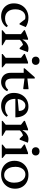

<svg xmlns="http://www.w3.org/2000/svg" viewBox="1390 -2134 756 3577"><g transform="rotate(90 1768.5 -345.0)"><path d="M283.4 12.7Q212.8 12.7 158.2 -17.6Q103.6 -47.8 72.9 -101.4Q42.2 -154.9 42.2 -223.6Q42.2 -304.3 76.4 -365.5Q110.6 -426.6 171 -461.5Q231.3 -496.3 310.1 -496.3Q358.2 -496.3 402 -483.7Q445.8 -471.1 484.3 -446.5L435 -331H416.7L310 -469.4H391.2V-397.7Q356.3 -439.3 296.9 -439.3Q253.6 -439.3 221.1 -416.2Q188.7 -393.1 170.8 -351.5Q152.9 -310 152.9 -253.4Q152.9 -162.1 197.3 -111.4Q241.6 -60.7 322.4 -60.7Q405.8 -60.7 460.9 -113.6L485.1 -89.6Q453.8 -41.1 400.8 -14.2Q347.8 12.7 283.4 12.7Z M543.6 0V-14.7L630.9 -86L614.9 -58V-389.5L657.9 -323.8L542.7 -413.9V-430.5L695.8 -488.7H720.6L715.2 -387H721.1V-56.3L706 -83.4L822.4 -14.7V0ZM712.8 -322.3 706.1 -387H720.2Q748.2 -437.9 792.2 -467.3Q836.2 -496.7 883.2 -496.7Q918.9 -496.7 950.4 -485.2L893.1 -332.7H874.7L782.9 -428L871.3 -402.8Q820.1 -402.8 777.9 -381.4Q735.6 -360.1 712.8 -322.3Z M985.6 0V-14.7L1072.9 -86L1056.9 -58V-390.4L1099.9 -324.7L984.7 -413.9V-430.5L1138.3 -488.7H1163.1V-56.3L1148 -85.1L1234.4 -14.7V0ZM1111.4 -559.6Q1077.2 -559.6 1056 -579.8Q1034.8 -600 1034.8 -631.6Q1034.8 -663.3 1056 -683.4Q1077.2 -703.5 1111.4 -703.5Q1145.6 -703.5 1166.8 -683.4Q1188 -663.2 1188 -631.6Q1188 -600 1166.8 -579.8Q1145.6 -559.6 1111.4 -559.6Z M1508.5 12.7Q1456.2 12.7 1417.3 -9.3Q1378.4 -31.3 1357.3 -70.7Q1336.2 -110.1 1336.2 -164.4V-467.4L1379.2 -408.2H1252.1V-424.9L1417.6 -613.4H1442.4V-193.3Q1442.4 -129 1465.9 -96.7Q1489.5 -64.4 1538 -64.4Q1604.9 -64.4 1651.3 -118.6L1678.8 -99.8Q1655.9 -48.6 1610.3 -17.9Q1564.6 12.7 1508.5 12.7ZM1630.5 -398.9 1420.4 -425.8V-474.1L1627.3 -497.8H1641.1V-406.3Z M1951.4 12.7Q1880.8 12.7 1826.2 -17.6Q1771.6 -47.8 1740.9 -101.4Q1710.2 -154.9 1710.2 -223.6Q1710.2 -304.3 1743 -365.5Q1775.8 -426.6 1833.3 -461.5Q1890.9 -496.3 1965.9 -496.3Q2027.1 -496.3 2071.9 -466.7Q2116.6 -437.1 2141.1 -382.4Q2165.6 -327.7 2165.6 -252.9H1782.8V-292L2046.3 -316.8Q2046.3 -374.3 2018.8 -406.7Q1991.3 -439.1 1945 -439.1Q1908.7 -439.1 1880.5 -415.6Q1852.2 -392.2 1836.6 -350.2Q1820.9 -308.2 1820.9 -253.4Q1820.9 -162.1 1864.9 -111.4Q1908.8 -60.7 1988.7 -60.7Q2075.5 -60.7 2130.6 -113.6L2154.7 -89.6Q2123.4 -41.1 2070 -14.2Q2016.7 12.7 1951.4 12.7Z M2231.6 0V-14.7L2318.9 -86L2302.9 -58V-389.5L2345.9 -323.8L2230.7 -413.9V-430.5L2383.8 -488.7H2408.6L2403.2 -387H2409.1V-56.3L2394 -83.4L2510.4 -14.7V0ZM2400.8 -322.3 2394.1 -387H2408.2Q2436.2 -437.9 2480.2 -467.3Q2524.2 -496.7 2571.2 -496.7Q2606.9 -496.7 2638.4 -485.2L2581.1 -332.7H2562.7L2470.9 -428L2559.3 -402.8Q2508.1 -402.8 2465.9 -381.4Q2423.6 -360.1 2400.8 -322.3Z M2673.6 0V-14.7L2760.9 -86L2744.9 -58V-390.4L2787.9 -324.7L2672.7 -413.9V-430.5L2826.3 -488.7H2851.1V-56.3L2836 -85.1L2922.4 -14.7V0ZM2799.4 -559.6Q2765.2 -559.6 2744 -579.8Q2722.8 -600 2722.8 -631.6Q2722.8 -663.3 2744 -683.4Q2765.2 -703.5 2799.4 -703.5Q2833.6 -703.5 2854.8 -683.4Q2876 -663.2 2876 -631.6Q2876 -600 2854.8 -579.8Q2833.6 -559.6 2799.4 -559.6Z M3230.5 12.7Q3155.2 12.7 3097.5 -18.8Q3039.8 -50.3 3007.5 -106.6Q2975.2 -162.8 2975.2 -236.1Q2975.2 -313 3009.1 -371.3Q3043 -429.6 3102.7 -463Q3162.4 -496.3 3239.6 -496.3Q3315.6 -496.3 3373 -464.8Q3430.4 -433.3 3462.6 -377.5Q3494.9 -321.6 3494.9 -247.5Q3494.9 -171.6 3461 -112.8Q3427.1 -54 3367.8 -20.6Q3308.6 12.7 3230.5 12.7ZM3241.6 -44.2Q3283.7 -44.2 3315.2 -67.3Q3346.8 -90.4 3364.9 -131.9Q3382.9 -173.5 3382.9 -228Q3382.9 -292.3 3363.7 -339.4Q3344.5 -386.6 3309.8 -413Q3275.1 -439.4 3228.5 -439.4Q3186.6 -439.4 3154.9 -416.3Q3123.2 -393.2 3105.2 -351.7Q3087.1 -310.1 3087.1 -255.6Q3087.1 -192.1 3106.4 -144.6Q3125.6 -97 3160.3 -70.6Q3195 -44.2 3241.6 -44.2Z"/></g></svg>

Font: Platypi Light
Style: Regular
Weight: 300
Designer: David Sargent
Foundry: Bolt Cutter Type
Version: Version 1.200